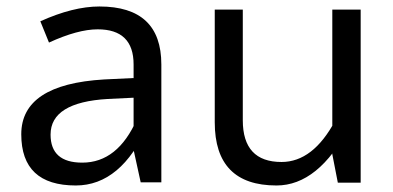

<svg xmlns="http://www.w3.org/2000/svg" viewBox="-20 -565 1218 595"><path d="M105 -499Q206.5 -544.9 288.1 -544.9Q480 -544.9 480 -365.2V0H416L394 -100.6V-262.2L314 -258.3Q136.7 -248 136.7 -147.9Q136.7 -61 234.9 -61Q345.2 -61 404.3 -195.8L438.5 -177.2Q355.5 9.8 214.8 9.8Q45.9 9.8 45.9 -148.9Q45.9 -303.7 302.7 -318.8L394 -323.2V-365.2Q394 -474.1 282.7 -474.1Q221.2 -474.1 131.8 -433.1Z M836.9 9.8Q645.5 9.8 645.5 -186V-535.2H732.4V-192.4Q732.4 -63 852.5 -63Q950.2 -63 1018.6 -190.9L1062.5 -172.4Q966.8 9.8 836.9 9.8ZM1026.9 1 1009.8 -86.9V-535.2H1097.7V1Z"/></svg>

Font: Nokora
Style: Regular
Weight: 400
Designer: Danh Hong
Foundry: Danh Hong
Version: Version 9.000